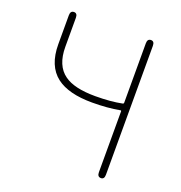

<svg xmlns="http://www.w3.org/2000/svg" viewBox="-131 -838 893 949"><g transform="rotate(20 315.5 -363.0)"><path d="M503 0Q484 0 484 -24V-344Q484 -349 479 -348Q415 -336 334 -336Q210 -336 147 -384Q79 -436 79 -550V-702Q79 -726 98 -726Q116 -726 116 -702V-550Q116 -451 175 -409Q227 -371 338 -371Q419 -371 478 -383Q484 -384 484 -390V-702Q484 -726 503 -726Q521 -726 521 -702V-24Q521 0 503 0Z"/></g></svg>

Font: Resource Han Rounded JP ExtraLight
Style: Regular
Weight: 250
Designer: Cyano Hao (round all glyphs); Ryoko NISHIZUKA 西塚涼子 (kana, bopomofo & ideographs); Paul D. Hunt (Latin, Greek & Cyrillic)
Foundry: Cyano Hao
Version: 0.990